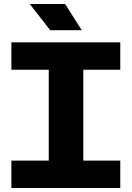

<svg xmlns="http://www.w3.org/2000/svg" viewBox="-20 -941 660 961"><path d="M224 -121V-608H397V-121ZM37 0V-137H582V0ZM37 -592V-729H582V-592ZM231 -790 129 -921H306L389 -790Z"/></svg>

Font: Hubot Sans
Style: Bold
Weight: 700
Designer: Deni Anggara
Foundry: GitHub, Inc., Subsidiary of Microsoft Corporation
Version: Version 2.000